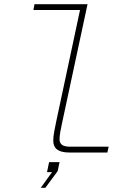

<svg xmlns="http://www.w3.org/2000/svg" viewBox="-20 -730 640 919"><path d="M311 0Q235 0 235 -56Q235 -77 239.5 -100Q244 -123 249 -148L363 -682H140L145 -710H399L279 -150Q273 -123 269 -101Q265 -79 265 -62Q265 -47 276 -37.5Q287 -28 315 -28H500L494 0ZM175 169 229 94H205L215 46H265L256 89L197 169Z"/></svg>

Font: Geist Mono Thin
Style: Italic
Weight: 100
Italic angle: -12°
Monospace: yes
Designer: Basement.studio, Andrés Briganti, Mateo Zaragoza
Foundry: Basement.studio, Vercel, Andrés Briganti, Guido Ferreyra, Mateo Zaragoza
Version: Version 1.500; ttfautohint (v1.8.4.7-5d5b)